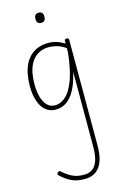

<svg xmlns="http://www.w3.org/2000/svg" viewBox="-195 -853 987 1550"><g transform="rotate(-15 299.0 -78.0)"><path d="M309 619Q242 619 196.5 595.5Q151 572 113 535Q106 529 106.5 523.5Q107 518 114 510Q121 503 126.5 504Q132 505 138 510Q172 541 213 562.5Q254 584 314 584Q357 584 385.5 563Q414 542 428.5 498Q443 454 443 385V-240Q421 -147 389 -90.5Q357 -34 317 -8.5Q277 17 229 17Q181 17 146.5 -11.5Q112 -40 93.5 -93.5Q75 -147 75 -223Q75 -275 84 -320.5Q93 -366 111.5 -402.5Q130 -439 158 -465Q186 -491 223.5 -505Q261 -519 309 -519Q344 -519 376 -509Q408 -499 443 -478V-500Q443 -508 447.5 -511.5Q452 -515 461 -515Q471 -515 475 -511.5Q479 -508 479 -500V387Q479 465 459.5 516.5Q440 568 402.5 593.5Q365 619 309 619ZM234 -18Q281 -18 323 -56Q365 -94 396.5 -179Q428 -264 443 -404V-440Q403 -467 368.5 -476Q334 -485 305 -485Q269 -485 239 -474Q209 -463 186 -441.5Q163 -420 147 -388.5Q131 -357 123 -316Q115 -275 115 -224Q115 -170 127 -123Q139 -76 165 -47Q191 -18 234 -18ZM296 -690Q277 -690 268 -701Q259 -712 259 -733Q259 -754 268.5 -764.5Q278 -775 296 -775Q315 -775 324.5 -764.5Q334 -754 334 -733Q334 -711 324.5 -700.5Q315 -690 296 -690Z"/></g></svg>

Font: Playwrite FR Moderne Thin
Style: Regular
Weight: 250
Version: Version 1.002